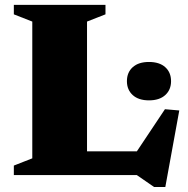

<svg xmlns="http://www.w3.org/2000/svg" viewBox="-20 -702 752 770"><path d="M643 48H598L528.5 0H223L225 -95H549L501.5 -54L641.5 -264L699 -259ZM329 -615.5V0H35.5V-38L109.5 -67V-615.5L35.5 -644.5V-682.5H403V-644.5ZM577.5 -299.5Q535.5 -299.5 512.2 -320.8Q489 -342 489 -376.5Q489 -411.5 512.2 -432.5Q535.5 -453.5 577.5 -453.5Q619.5 -453.5 642.8 -432.5Q666 -411.5 666 -376.5Q666 -342 642.8 -320.8Q619.5 -299.5 577.5 -299.5Z"/></svg>

Font: Newsreader ExtraBold
Style: Regular
Weight: 800
Designer: Hugues Gentile
Foundry: Production Type
Version: Version 1.003